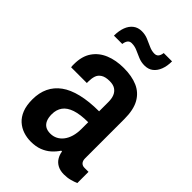

<svg xmlns="http://www.w3.org/2000/svg" viewBox="-220 -803 897 897"><g transform="rotate(45 228.5 -354.0)"><path d="M163 12Q137 12 113 4Q89 -4 70 -21Q51 -38 40 -65.5Q29 -93 29 -133Q29 -177 45 -210.5Q61 -244 92.5 -267Q124 -290 173.5 -302Q223 -314 289 -314V-375Q289 -398 282.5 -414Q276 -430 262 -439.5Q248 -449 224 -449Q196 -449 180.5 -439Q165 -429 160 -413Q155 -397 155 -377V-367H51Q50 -372 50 -376.5Q50 -381 50 -387Q50 -439 73 -472.5Q96 -506 136 -522.5Q176 -539 228 -539Q281 -539 319 -522.5Q357 -506 377.5 -469.5Q398 -433 398 -372V-113Q398 -96 406 -87.5Q414 -79 427 -79H454V-5Q440 1 421.5 6Q403 11 381 11Q357 11 339.5 2Q322 -7 312 -23Q302 -39 299 -59H294Q281 -39 263 -23Q245 -7 220.5 2.5Q196 12 163 12ZM201 -79Q220 -79 236 -87Q252 -95 264 -110.5Q276 -126 282.5 -148Q289 -170 289 -198V-242Q237 -242 204.5 -231Q172 -220 157 -199Q142 -178 142 -148Q142 -126 148.5 -110.5Q155 -95 168 -87Q181 -79 201 -79ZM88 -613Q88 -645 97 -669Q106 -693 123.5 -706.5Q141 -720 166 -720Q188 -720 207 -712Q226 -704 244.5 -695.5Q263 -687 281 -687Q294 -687 301 -695.5Q308 -704 310 -720H365Q365 -689 356 -665.5Q347 -642 330 -628.5Q313 -615 287 -615Q266 -615 246.5 -623Q227 -631 209.5 -639Q192 -647 172 -647Q159 -647 152 -638Q145 -629 143 -613Z"/></g></svg>

Font: Archivo SemiBold Condensed
Style: Regular
Weight: 600
Width: 3
Version: Version 2.001